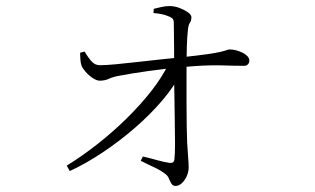

<svg xmlns="http://www.w3.org/2000/svg" viewBox="-20 -575 1040 633"><path d="M451 -59Q473 -54 498 -47Q523 -40 539 -38Q553 -36 555 -49Q557 -64 557 -103.5Q557 -143 556 -192Q555 -241 554.5 -287Q554 -333 554 -363Q554 -386 554 -411.5Q554 -437 553.5 -460.5Q553 -484 553 -499Q553 -510 548.5 -514Q544 -518 534 -522Q524 -526 512 -528.5Q500 -531 486 -532L487 -546Q497 -548 510.5 -551.5Q524 -555 539 -555Q556 -555 572.5 -548.5Q589 -542 600 -534Q611 -526 611 -519Q611 -506 606 -500Q601 -494 599 -471Q597 -452 596 -423.5Q595 -395 595 -372Q595 -347 595 -311Q595 -275 595 -236Q595 -197 595.5 -162.5Q596 -128 597 -105Q599 -70 600.5 -53.5Q602 -37 602 -23Q602 -9 596 5Q590 19 580 28.5Q570 38 559 38Q550 38 545.5 31Q541 24 537.5 15Q534 6 527 0Q511 -13 487 -24Q463 -35 444 -45ZM244 -401 259 -405Q272 -383 283 -371.5Q294 -360 309 -360Q328 -360 360.5 -363Q393 -366 432 -370.5Q471 -375 509 -379Q547 -383 577 -386Q633 -392 664 -396.5Q695 -401 709 -404.5Q723 -408 728 -410Q733 -412 737 -412Q748 -412 759 -409Q770 -406 780 -401Q790 -396 796 -389.5Q802 -383 802 -375Q802 -368 797.5 -363Q793 -358 785 -358Q757 -358 706.5 -359.5Q656 -361 573 -353Q520 -348 467 -340.5Q414 -333 377 -326Q353 -322 339.5 -315.5Q326 -309 309 -309Q299 -309 286 -317.5Q273 -326 262.5 -338Q252 -350 249 -358Q246 -366 245 -379Q244 -392 244 -401ZM210 -11 200 -29Q249 -59 299.5 -98.5Q350 -138 396 -183Q442 -228 478.5 -274.5Q515 -321 536 -365L578 -366L576 -334Q555 -291 516 -245Q477 -199 426.5 -155Q376 -111 320 -73.5Q264 -36 210 -11Z"/></svg>

Font: Noto Serif TC
Style: Regular
Weight: 200
Designer: Ryoko NISHIZUKA 西塚涼子 (kana & ideographs); Frank Grießhammer (Latin, Greek & Cyrillic); Wenlong ZHANG 张文龙 (bopomofo); San
Foundry: Adobe
Version: Version 2.001;hotconv 1.1.0;makeotfexe 2.6.0